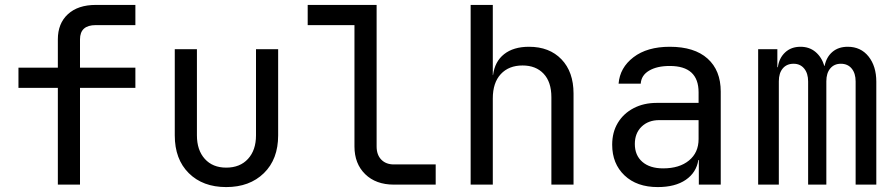

<svg xmlns="http://www.w3.org/2000/svg" viewBox="-20 -750 3640 780"><path d="M215 0V-393H55V-475H215V-590Q215 -655 256 -692.5Q297 -730 369 -730H530V-648H369Q305 -648 305 -590V-475H530V-393H305V0Z M899 10Q804 10 747 -46.5Q690 -103 690 -200V-550H780V-200Q780 -140 812 -104.5Q844 -69 899 -69Q955 -69 987.5 -104.5Q1020 -140 1020 -200V-550H1110V-200Q1110 -103 1052 -46.5Q994 10 899 10Z M1580 0Q1507 0 1463.5 -42.5Q1420 -85 1420 -155V-648H1230V-730H1510V-155Q1510 -121 1529 -101.5Q1548 -82 1580 -82H1750V0Z M1892 0V-730H1982V-445H1983Q1990 -500 2028 -530Q2066 -560 2129 -560Q2212 -560 2261 -509Q2310 -458 2310 -370V0H2220V-355Q2220 -417 2188.5 -450.5Q2157 -484 2103 -484Q2047 -484 2014.5 -449Q1982 -414 1982 -350V0Z M2652 10Q2567 10 2517 -37.5Q2467 -85 2467 -162Q2467 -213 2490 -251Q2513 -289 2554 -310.5Q2595 -332 2648 -332H2818V-375Q2818 -482 2701 -482Q2649 -482 2617 -463Q2585 -444 2583 -410H2493Q2498 -475 2553.5 -517.5Q2609 -560 2701 -560Q2801 -560 2854.5 -512Q2908 -464 2908 -378V0H2819V-100H2817Q2809 -49 2766 -19.5Q2723 10 2652 10ZM2674 -66Q2740 -66 2779 -98Q2818 -130 2818 -185V-262H2658Q2614 -262 2586.5 -235.5Q2559 -209 2559 -165Q2559 -119 2589.5 -92.5Q2620 -66 2674 -66Z M3060 0V-550H3138V-477H3140Q3145 -514 3169.5 -537Q3194 -560 3232 -560Q3268 -560 3293 -539Q3318 -518 3329 -482H3330Q3337 -518 3361.5 -539Q3386 -560 3424 -560Q3477 -560 3508.5 -520.5Q3540 -481 3540 -418V0H3456V-419Q3456 -452 3440 -471.5Q3424 -491 3396 -491Q3369 -491 3353 -472Q3337 -453 3337 -420V0H3263V-419Q3263 -452 3247 -471.5Q3231 -491 3204 -491Q3176 -491 3160 -472Q3144 -453 3144 -420V0Z"/></svg>

Font: JetBrainsMono Nerd Font Mono
Style: Regular
Weight: 400
Monospace: yes
Designer: Philipp Nurullin, Konstantin Bulenkov
Foundry: JetBrains
Version: Version 2.304; ttfautohint (v1.8.4.7-5d5b);Nerd Fonts 2.3.0